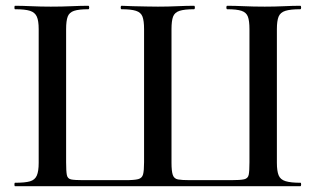

<svg xmlns="http://www.w3.org/2000/svg" viewBox="-20 -645 1094 665"><path d="M32 0Q30 0 30 -6Q30 -12 32 -12Q67 -12 84 -17Q101 -22 107.5 -37Q114 -52 114 -81V-544Q114 -573 107.5 -587.5Q101 -602 84 -607.5Q67 -613 32 -613Q30 -613 30 -619Q30 -625 32 -625Q57 -625 89 -623.5Q121 -622 156 -622Q195 -622 227.5 -623.5Q260 -625 286 -625Q289 -625 289 -619Q289 -613 286 -613Q253 -613 236.5 -607.5Q220 -602 214.5 -587.5Q209 -573 209 -544V-83Q209 -52 211.5 -39Q214 -26 226.5 -23.5Q239 -21 268 -21H414Q445 -21 458.5 -24.5Q472 -28 475.5 -41Q479 -54 479 -83V-544Q479 -573 473.5 -587.5Q468 -602 451 -607.5Q434 -613 401 -613Q398 -613 398 -619Q398 -625 401 -625Q417 -624 441 -623.5Q465 -623 488.5 -622.5Q512 -622 527 -622Q562 -622 594 -623.5Q626 -625 652 -625Q655 -625 655 -619Q655 -613 652 -613Q619 -613 602 -607.5Q585 -602 579.5 -587.5Q574 -573 574 -544V-82Q574 -52 578.5 -39Q583 -26 596.5 -23.5Q610 -21 638 -21H780Q812 -21 825.5 -24Q839 -27 841.5 -40Q844 -53 844 -83V-544Q844 -573 838.5 -587.5Q833 -602 816.5 -607.5Q800 -613 767 -613Q764 -613 764 -619Q764 -625 767 -625Q793 -625 825.5 -623.5Q858 -622 897 -622Q932 -622 963.5 -623.5Q995 -625 1020 -625Q1023 -625 1023 -619Q1023 -613 1020 -613Q986 -613 968.5 -607.5Q951 -602 945 -587.5Q939 -573 939 -544V-81Q939 -53 945 -38Q951 -23 969 -17.5Q987 -12 1021 -12Q1023 -12 1023 -6Q1023 0 1020 0Z"/></svg>

Font: Cormorant SemiBold
Style: Regular
Weight: 600
Designer: Christian Thalmann (Catharsis Fonts)
Foundry: Catharsis Fonts
Version: Version 4.000